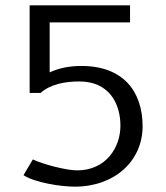

<svg xmlns="http://www.w3.org/2000/svg" viewBox="-20 -689 622 719"><path d="M68 -33C111 -5 208 10 260 10C409 10 514 -86 514 -216C514 -346 442 -442 285 -442C246 -442 205 -436 166 -418V-605H467V-669H91V-341H132C169 -374 224 -384 277 -384C389 -384 431 -301 431 -218C431 -136 376 -51 269 -51C228 -51 140 -74 103 -92Z"/></svg>

Font: KpMath
Style: Sans
Weight: 400
Version: Version 0.64